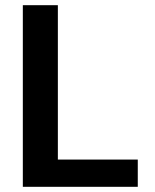

<svg xmlns="http://www.w3.org/2000/svg" viewBox="-20 -720 598 740"><path d="M68 0V-700H203V-105H511V0Z"/></svg>

Font: DM Sans 16pt
Style: Bold
Weight: 700
Version: Version 4.004;gftools[0.9.30]